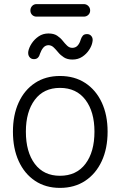

<svg xmlns="http://www.w3.org/2000/svg" viewBox="-20 -900 587 935"><path d="M272 15Q202 15 150.5 -19.5Q99 -54 71 -115.5Q43 -177 43 -259Q43 -340 71 -401Q99 -462 150.5 -496Q202 -530 272 -530Q343 -530 395 -496Q447 -462 475.5 -401Q504 -340 504 -259Q504 -177 475.5 -115.5Q447 -54 395 -19.5Q343 15 272 15ZM272 -44Q352 -44 396 -102Q440 -160 440 -259Q440 -356 396 -414Q352 -472 272 -472Q193 -472 149.5 -414Q106 -356 106 -259Q106 -160 149.5 -102Q193 -44 272 -44ZM145 -612Q131 -612 123 -623Q115 -634 118 -651Q122 -670 135 -689.5Q148 -709 168.5 -723Q189 -737 216 -737Q242 -737 258 -726.5Q274 -716 285 -702Q296 -688 307 -677.5Q318 -667 332 -667Q348 -667 358 -678Q368 -689 373 -707Q377 -719 383.5 -726.5Q390 -734 404 -734Q418 -734 426 -723Q434 -712 430 -695Q427 -677 414 -657Q401 -637 380.5 -623.5Q360 -610 333 -610Q308 -610 291.5 -620.5Q275 -631 263.5 -645Q252 -659 241 -669.5Q230 -680 215 -680Q200 -679 190.5 -667.5Q181 -656 175 -639Q172 -627 165 -619.5Q158 -612 145 -612ZM158 -819Q145 -819 136.5 -827.5Q128 -836 128 -849Q128 -862 136.5 -871Q145 -880 158 -880H388Q401 -880 410 -871Q419 -862 419 -849Q419 -836 410 -827.5Q401 -819 388 -819Z"/></svg>

Font: National Park Light
Style: Regular
Weight: 300
Designer: Andrea Herstowski, Ben Hoepner
Version: Version 1.009